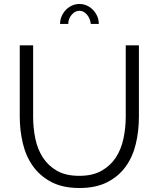

<svg xmlns="http://www.w3.org/2000/svg" viewBox="-20 -937 795 962"><path d="M378 5Q294 5 236.5 -25.5Q179 -56 144 -106Q109 -156 94 -220.5Q79 -285 79 -352V-710H146V-352Q146 -296 157 -242.5Q168 -189 195 -147.5Q222 -106 266 -81Q310 -56 377 -56Q445 -56 490 -82Q535 -108 561.5 -149.5Q588 -191 599 -244.5Q610 -298 610 -352V-710H676V-352Q676 -281 660.5 -216Q645 -151 609.5 -102Q574 -53 517 -24Q460 5 378 5ZM378 -883Q356 -883 339 -863Q322 -843 322 -817H281Q281 -838 289 -856Q297 -874 310 -887.5Q323 -901 340.5 -909Q358 -917 378 -917Q398 -917 415.5 -909Q433 -901 446 -887.5Q459 -874 467 -856Q475 -838 475 -817H435Q432 -845 415.5 -864Q399 -883 378 -883Z"/></svg>

Font: Rising Sun Light
Style: Regular
Weight: 300
Designer: Matt McInerney, Pablo Impallari, Rodrigo Fuenzalida (Raleway font), Stephen Hutchings (Greek), Cristiano Sobral (main ch
Foundry: The Rising Sun Project Authors
Version: Version 4.327; ttfautohint (v1.8.4.7-5d5b-dirty)